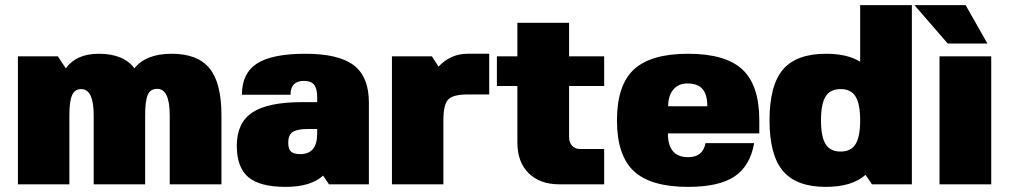

<svg xmlns="http://www.w3.org/2000/svg" viewBox="-20 -720 3942 750"><path d="M297 -372Q272 -372 261.5 -348Q251 -324 251 -270V0H50V-500H206L237 -453Q278 -510 366 -510Q463 -510 505 -453Q550 -510 651 -510Q752 -510 798.5 -453Q845 -396 845 -270V0H643V-270Q643 -373 594 -373Q567 -373 557 -349Q547 -325 547 -270V0H346V-270Q346 -372 297 -372Z M1242 -34Q1194 10 1096 10Q995 10 950 -28Q905 -66 905 -151Q905 -240 965.5 -280.5Q1026 -321 1160 -321H1219V-340Q1219 -374 1207 -389Q1195 -404 1167 -404Q1115 -404 1115 -350H925Q925 -434 984 -472Q1043 -510 1173 -510Q1303 -510 1362 -465Q1421 -420 1421 -319V0H1265ZM1219 -216H1179Q1144 -216 1125 -205.5Q1106 -195 1106 -162Q1106 -137 1117 -127.5Q1128 -118 1153 -118Q1219 -118 1219 -198Z M1806 -351Q1750 -351 1731 -331.5Q1712 -312 1712 -250V0H1511V-500H1667L1693 -460Q1741 -510 1806 -510H1891V-351Z M2203 -184Q2203 -163 2215 -150.5Q2227 -138 2245 -138H2340V0H2165Q2089 0 2045 -43.5Q2001 -87 2001 -163V-384H1921V-500H2001V-631H2203V-500H2340V-384H2203Z M2946 -199H2589Q2589 -106 2668 -106Q2726 -106 2736 -161H2926Q2910 -71 2849 -30.5Q2788 10 2668 10Q2522 10 2456 -51.5Q2390 -113 2390 -250Q2390 -387 2456 -448.5Q2522 -510 2668 -510Q2814 -510 2880 -448.5Q2946 -387 2946 -251ZM2665 -394Q2630 -394 2610 -370Q2590 -346 2590 -305H2743Q2743 -351 2724 -372.5Q2705 -394 2665 -394Z M3206 10Q3091 10 3038.5 -52Q2986 -114 2986 -250Q2986 -387 3038.5 -448.5Q3091 -510 3207 -510Q3290 -510 3340 -479V-700H3542V0H3386L3361 -37Q3308 10 3206 10ZM3264 -128Q3304 -128 3322 -157Q3340 -186 3340 -250Q3340 -314 3322 -343Q3304 -372 3264 -372Q3223 -372 3205 -343Q3187 -314 3187 -250Q3187 -186 3205 -157Q3223 -128 3264 -128Z M3852 0H3650V-500H3852ZM3837 -550H3682L3552 -700H3752Z"/></svg>

Font: Fivo Sans Black
Style: Regular
Weight: 900
Designer: Alexander Slobzheninov
Foundry: Alexander Slobzheninov
Version: 1.0